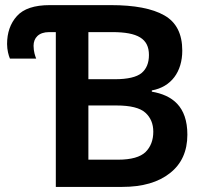

<svg xmlns="http://www.w3.org/2000/svg" viewBox="-20 -734 810 754"><path d="M460 0C539.6 0 602.1 -18.1 647.5 -54.2C692.9 -89.8 715.8 -140.1 715.8 -205.1C715.8 -316.9 655.8 -360.4 576.2 -374V-378.9C652.8 -392.6 695.8 -452.6 695.8 -535.2C695.8 -601.1 672.4 -647 625 -673.8C577.6 -700.7 507.8 -713.9 415 -713.9H175.8C115.2 -713.9 72.3 -699.7 46.4 -670.9C20.5 -642.1 7.8 -605.5 7.8 -561C7.8 -538.1 13.7 -516.1 19 -503.9H122.1C118.2 -513.7 111.8 -531.2 111.8 -554.2C111.8 -585 131.8 -607.9 172.9 -607.9H199.2V0ZM327.1 -422.9V-607.9H420.9C521 -607.9 564.9 -582 564.9 -518.1C564.9 -486.8 555.2 -463.4 536.1 -447.3C516.6 -431.2 481.4 -422.9 431.2 -422.9ZM327.1 -106.9V-319.8H437C491.7 -319.8 529.8 -310.5 550.8 -291.5C571.8 -272.5 582 -247.6 582 -216.8C582 -183.6 571.8 -157.2 551.8 -137.2C531.2 -117.2 495.1 -106.9 442.9 -106.9Z"/></svg>

Font: Noto Reveo Sans
Style: Regular
Weight: 600
Designer: Monotype Design Team
Foundry: Monotype Imaging Inc.
Version: Version 2.007